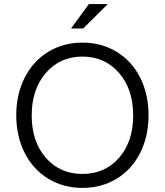

<svg xmlns="http://www.w3.org/2000/svg" viewBox="-20 -918 812 946"><path d="M554.9 -37.6Q480.5 7.8 386.2 7.8Q292 7.8 217.5 -37.6Q143.1 -83 101.6 -164.8Q60.1 -246.6 60.1 -350.1Q60.1 -453.6 101.6 -535.4Q143.1 -617.2 217.5 -662.6Q292 -708 386.2 -708Q480.5 -708 554.9 -662.6Q629.4 -617.2 670.7 -535.4Q711.9 -453.6 711.9 -350.1Q711.9 -246.6 670.7 -164.8Q629.4 -83 554.9 -37.6ZM636.2 -349.1Q636.2 -478.5 566.4 -558.8Q496.6 -639.2 386.2 -639.2Q275.9 -639.2 206.1 -558.8Q136.2 -478.5 136.2 -349.1Q136.2 -220.2 205.8 -140.6Q275.4 -61 386.2 -61Q497.1 -61 566.7 -140.6Q636.2 -220.2 636.2 -349.1ZM418 -897.9H511.2L390.1 -777.8H330.1Z"/></svg>

Font: LT Superior
Style: Regular
Weight: 400
Designer: Daniel Lyons
Foundry: LyonsType
Version: Version 1.000